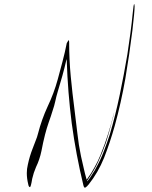

<svg xmlns="http://www.w3.org/2000/svg" viewBox="-20 -922 738 934"><path d="M136.7 -52.7Q129.9 -9.8 125 -11.7Q119.1 -13.7 117.2 -26.4Q110.4 -53.7 110.4 -80.1Q110.4 -100.6 115.2 -120.1Q124 -162.1 138.7 -199.2Q146.5 -218.8 153.3 -237.3Q161.1 -255.9 165 -272.5Q182.6 -340.8 211.9 -404.3Q242.2 -467.8 260.7 -535.2Q272.5 -579.1 284.2 -623Q295.9 -667 304.7 -711.9Q306.6 -715.8 311.5 -723.6Q316.4 -731.4 316.4 -715.8Q316.4 -631.8 324.2 -549.8Q332 -467.8 342.8 -385.7Q349.6 -330.1 356.4 -273.4Q362.3 -217.8 374 -162.1Q379.9 -134.8 386.7 -106.4Q392.6 -79.1 400.4 -51.8Q400.4 -48.8 401.4 -48.8Q403.3 -49.8 404.3 -51.8Q423.8 -78.1 439.5 -107.4Q456.1 -136.7 468.8 -168Q491.2 -222.7 506.8 -273.4Q522.5 -324.2 530.3 -356.4Q534.2 -373 537.1 -382.8Q539.1 -392.6 539.1 -392.6Q539.1 -392.6 531.2 -356.4Q522.5 -321.3 509.8 -276.4Q502.9 -252 495.1 -227.5Q486.3 -203.1 478.5 -183.6Q456.1 -127.9 436.5 -93.8Q417 -60.5 403.3 -42Q403.3 -37.1 410.2 -46.9Q417 -55.7 418.9 -58.6Q426.8 -70.3 433.6 -82Q441.4 -92.8 447.3 -105.5Q468.8 -143.6 484.4 -184.6Q500 -224.6 513.7 -266.6Q542 -362.3 562.5 -460.9Q583 -558.6 599.6 -657.2Q607.4 -708 614.3 -759.8Q621.1 -810.5 626 -861.3Q629.9 -902.3 632.8 -902.3Q633.8 -902.3 633.8 -899.4Q634.8 -896.5 634.8 -891.6Q634.8 -865.2 624 -773.4Q609.4 -656.2 589.8 -540Q569.3 -422.9 538.1 -309.6Q514.6 -226.6 486.3 -154.3Q457 -82 411.1 -24.4Q409.2 -22.5 407.2 -20.5Q406.2 -18.6 404.3 -16.6Q402.3 -14.6 395.5 -9.8Q394.5 -8.8 393.6 -8.8Q388.7 -8.8 385.7 -20.5Q349.6 -169.9 329.1 -321.3Q309.6 -473.6 304.7 -627.9Q304.7 -632.8 303.7 -633.8Q303.7 -633.8 302.7 -629.9Q293.9 -590.8 283.2 -552.7Q272.5 -513.7 260.7 -475.6Q253.9 -453.1 249 -429.7Q244.1 -407.2 236.3 -384.8Q227.5 -355.5 216.8 -326.2Q207 -297.9 199.2 -267.6Q189.5 -229.5 181.6 -187.5Q172.9 -145.5 155.3 -109.4Q149.4 -94.7 144.5 -81.1Q140.6 -67.4 136.7 -52.7Q136.7 -52.7 132.8 -91.8Q128.9 -129.9 127 -156.2Q127 -156.2 136.7 -52.7Z"/></svg>

Font: Margalida Font
Style: Regular
Weight: 400
Designer: Mateu Riera. mateurierasureda@hotmail.com
Version: Version 1.0